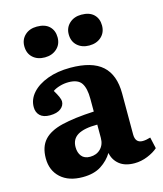

<svg xmlns="http://www.w3.org/2000/svg" viewBox="-116 -852 809 952"><g transform="rotate(-15 289.0 -376.0)"><path d="M191 14Q119 14 78 -23.5Q37 -61 37 -123Q37 -182 67.5 -216Q98 -250 162 -265.5Q226 -281 327 -286V-351Q327 -406 309 -432.5Q291 -459 243 -459Q220 -459 198 -452.5Q176 -446 162 -436Q188 -393 188 -376Q188 -354 168.5 -339Q149 -324 113 -324Q79 -324 62 -340.5Q45 -357 45 -384Q45 -424 73.5 -456Q102 -488 153 -507Q204 -526 270 -526Q381 -526 433.5 -479Q486 -432 486 -336V-126Q486 -82 524 -82Q541 -82 564 -89L577 -31Q557 -13 524 0.5Q491 14 457 14Q408 14 379.5 -9Q351 -32 344 -69Q323 -34 286 -10Q249 14 191 14ZM252 -74Q285 -74 306 -95Q327 -116 327 -151V-219Q259 -219 226.5 -199.5Q194 -180 194 -139Q194 -110 208.5 -92Q223 -74 252 -74ZM391 -608Q354 -608 330 -629.5Q306 -651 306 -688Q306 -722 330 -744Q354 -766 391 -766Q433 -766 455 -744.5Q477 -723 477 -688Q477 -652 453 -630Q429 -608 391 -608ZM163 -608Q125 -608 101.5 -629.5Q78 -651 78 -688Q78 -722 101.5 -744Q125 -766 163 -766Q205 -766 227 -744.5Q249 -723 249 -688Q249 -652 224.5 -630Q200 -608 163 -608Z"/></g></svg>

Font: Literata 12pt
Style: Bold
Weight: 700
Designer: Latin by Veronika Burian and Jose Scaglione. Greek by Irene Vlachou. Cyrillic by Vera Evstafieva.
Foundry: TypeTogether
Version: Version 3.002